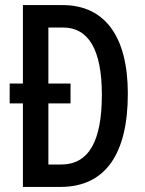

<svg xmlns="http://www.w3.org/2000/svg" viewBox="-20 -734 571 754"><path d="M226 -714H70V-406H18V-328H70V0H218C392 0 482 -127 482 -366C482 -593 390 -714 226 -714ZM227 -626C327 -626 380 -540 380 -362C380 -180 329 -88 220 -88H170V-328H257V-406H170V-626Z"/></svg>

Font: Noto Sans Sinhala UI ExtraCondensed Medium
Style: Regular
Weight: 500
Width: 2
Designer: Jelle Bosma - Monotype Design Team
Foundry: Monotype Imaging Inc.
Version: Version 2.006